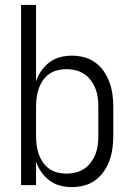

<svg xmlns="http://www.w3.org/2000/svg" viewBox="-20 -755 540 783"><path d="M273 8Q249 8 225.5 2Q202 -4 182.5 -18.5Q163 -33 149 -53Q135 -73 127 -96V0H66V-735H127V-424Q135 -447 149 -467Q163 -487 182.5 -501.5Q202 -516 225.5 -522Q249 -528 273 -528Q299 -528 323.5 -521.5Q348 -515 368.5 -500Q389 -485 403.5 -464Q418 -443 426.5 -419.5Q435 -396 438.5 -370.5Q442 -345 442 -320V-200Q442 -175 438.5 -149.5Q435 -124 426.5 -100.5Q418 -77 403.5 -56Q389 -35 368.5 -20Q348 -5 323.5 1.5Q299 8 273 8ZM251 -47Q270 -47 288.5 -51.5Q307 -56 323 -66.5Q339 -77 350.5 -92.5Q362 -108 369 -125.5Q376 -143 378.5 -162Q381 -181 381 -200V-320Q381 -339 378.5 -358Q376 -377 369 -394.5Q362 -412 350.5 -427.5Q339 -443 323 -453.5Q307 -464 288.5 -468.5Q270 -473 251 -473Q232 -473 214 -468.5Q196 -464 180.5 -453Q165 -442 154.5 -426.5Q144 -411 138 -393.5Q132 -376 129.5 -357.5Q127 -339 127 -320V-200Q127 -181 129.5 -162.5Q132 -144 138 -126.5Q144 -109 154.5 -93.5Q165 -78 180.5 -67Q196 -56 214 -51.5Q232 -47 251 -47Z"/></svg>

Font: Iosevka SS04 Light
Style: Regular
Weight: 300
Monospace: yes
Designer: Belleve Invis
Foundry: Belleve Invis
Version: Version 19.0.0; ttfautohint (v1.8.4)